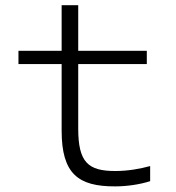

<svg xmlns="http://www.w3.org/2000/svg" viewBox="-20 -690 660 718"><path d="M410.5 7C454 7 502.5 0 541.5 -12.5V-69C503 -58.5 459 -50.5 410.5 -50.5C309 -50.5 272.5 -83.5 272.5 -209.5V-450.5H529V-500H272.5V-670.5H210.5V-500H49V-450.5H210.5V-201.5C210.5 -40 272.5 7.5 410.5 7Z"/></svg>

Font: Monaspace Neon ExtraLight
Style: Regular
Weight: 200
Designer: Riley Cran & the Lettermatic Team
Foundry: Lettermatic
Version: Version 1.200 (Monaspace Neon)